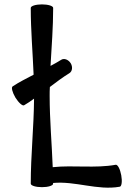

<svg xmlns="http://www.w3.org/2000/svg" viewBox="-20 -836 606 874"><path d="M90 -357C106 -366 120 -376 135 -387C134 -257 120 -129 120 0C120 9 143 16 171 16C199 16 222 9 222 0L221 -3C322 -13 424 32 525 14C534 13 537 -11 532 -38C527 -66 516 -87 507 -86C413 -69 315 -85 220 -75C216 -183 206 -291 206 -400C206 -413 206 -427 207 -440C236 -462 265 -484 296 -503C309 -511 312 -531 302 -548C291 -565 272 -572 259 -564C243 -554 227 -545 210 -536C215 -624 222 -712 222 -800C222 -809 199 -816 171 -816C143 -816 120 -809 120 -800C120 -698 129 -597 133 -496C101 -479 68 -463 38 -443C30 -439 36 -416 50 -392C65 -368 83 -352 90 -357Z"/></svg>

Font: Nupuram Condensed Medium
Style: Regular
Weight: 500
Width: 3
Designer: Santhosh Thottingal (santhosh.thottingal@gmail.com)
Foundry: SMC
Version: Version 1.000